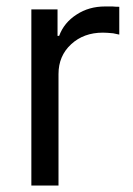

<svg xmlns="http://www.w3.org/2000/svg" viewBox="-20 -574 412 594"><path d="M158 -545V-463H163Q178 -504 217 -529Q255 -554 305 -554H328Q338 -553 349 -553V-467Q348 -467 330 -471Q310 -473 298 -473Q239 -473 200 -437Q161 -401 161 -345V0H77V-545Z"/></svg>

Font: Sinter
Style: Regular
Weight: 400
Foundry: Adobe & rsms
Version: Version 1.000